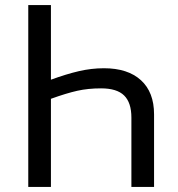

<svg xmlns="http://www.w3.org/2000/svg" viewBox="-20 -734 698 754"><path d="M180 -714V-421Q240 -443 289.5 -454.5Q339 -466 388 -466Q482 -466 533.5 -419Q585 -372 585 -285V0H496V-272Q496 -331 467.5 -359Q439 -387 377 -387Q326 -387 283.5 -377.5Q241 -368 180 -346V0H91V-714Z"/></svg>

Font: Noto Sans Display
Style: Regular
Weight: 400
Designer: Monotype Design team
Foundry: Monotype Imaging Inc.
Version: Version 1.000